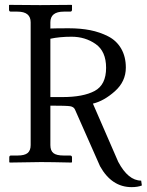

<svg xmlns="http://www.w3.org/2000/svg" viewBox="-20 -666 604 789"><path d="M497.1 -388.2Q497.1 -331.1 452.1 -291Q407.2 -251 361.8 -240.2L465.8 -1Q506.8 76.2 560.1 76.2L563 96.2Q545.9 103 521 103Q439 103 391.1 17.1L288.1 -215.8Q283.2 -227.1 268.1 -229.5Q252.9 -231.9 187 -231.9V-69.8Q187 -46.9 199.5 -36.9Q211.9 -26.9 242.2 -26.9H268.1Q275.9 -26.9 275.9 -19V0L273.9 2Q188 0 147.9 0L20 2L18.1 0V-19Q18.1 -26.9 24.9 -26.9H51.8Q81.5 -26.9 93.8 -37.4Q106 -47.9 106 -69.8V-574.2Q106 -618.2 51.8 -618.2H24.9Q17.1 -618.2 17.1 -626V-645L19 -646Q106 -645 145 -645L273.9 -646L275.9 -645V-626Q275.9 -618.2 268.1 -618.2H242.2Q187 -618.2 187 -574.2V-548.8Q208 -549.8 263.2 -549.8Q311 -549.8 350.6 -542Q390.1 -534.2 424.6 -516.6Q459 -499 478 -466.1Q497.1 -433.1 497.1 -388.2ZM416 -387.2Q416 -455.1 373 -485.1Q330.1 -515.1 273.9 -515.1Q225.1 -515.1 187 -506.8V-267.1H236.8Q321.8 -267.1 368.9 -292.2Q416 -317.4 416 -387.2Z"/></svg>

Font: Linux Libertine Capitals
Style: Small Caps
Weight: 400
Designer: Philipp H. Poll
Foundry: Philipp H. Poll
Version: Version 5.1.3